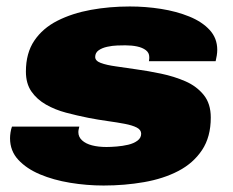

<svg xmlns="http://www.w3.org/2000/svg" viewBox="-20 -561 719 593"><path d="M300 12Q248 12 196.5 3.5Q145 -5 103.5 -22.5Q62 -40 36.5 -67.5Q11 -95 11 -134Q11 -142 12.5 -152Q14 -162 17 -170H225Q224 -166 223 -161.5Q222 -157 222 -153Q222 -138 233.5 -127.5Q245 -117 264.5 -112Q284 -107 309 -107Q322 -107 340.5 -108.5Q359 -110 376 -114Q393 -118 404.5 -126.5Q416 -135 416 -148Q416 -160 402.5 -167Q389 -174 365.5 -178.5Q342 -183 313 -187Q284 -191 253 -197Q218 -204 184 -213Q150 -222 122 -238Q94 -254 77 -278.5Q60 -303 60 -340Q60 -397 86 -435.5Q112 -474 157.5 -497Q203 -520 260.5 -530.5Q318 -541 381 -541Q430 -541 477.5 -533.5Q525 -526 564.5 -510Q604 -494 627.5 -468.5Q651 -443 651 -407Q651 -399 649.5 -389.5Q648 -380 646 -372H440Q441 -378 441 -380.5Q441 -383 441 -385Q441 -398 430.5 -406Q420 -414 403.5 -417.5Q387 -421 367 -421Q357 -421 342 -420.5Q327 -420 311 -416.5Q295 -413 284.5 -405.5Q274 -398 274 -385Q274 -373 291.5 -366.5Q309 -360 338 -356Q367 -352 400 -347Q437 -342 477.5 -333.5Q518 -325 552.5 -310Q587 -295 609 -268Q631 -241 631 -198Q631 -138 604 -97.5Q577 -57 531 -33Q485 -9 425 1.5Q365 12 300 12Z"/></svg>

Font: Archivo SemiExpanded Black
Style: Italic
Weight: 900
Width: 6
Italic angle: -10°
Designer: Hector Gatti
Foundry: Omnibus-Type
Version: Version 2.001